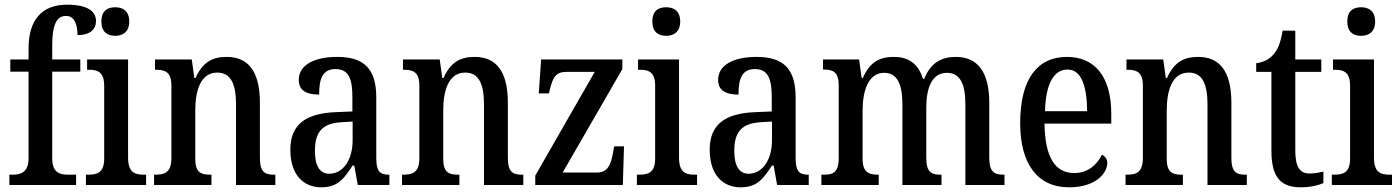

<svg xmlns="http://www.w3.org/2000/svg" viewBox="-20 -790 5978 820"><path d="M20 0H305V-44H270C235 -44 203 -53 203 -114V-484H323V-536H203V-595C203 -679 219 -722 262 -722C301 -722 311 -679 311 -640C365 -640 390 -665 390 -700C390 -738 360 -770 266 -770C158 -770 102 -704 102 -584V-536H24V-484H102V-114C102 -53 67 -44 35 -44H20Z M472 -637C505 -637 532 -654 532 -698C532 -743 505 -759 472 -759C438 -759 413 -743 413 -698C413 -654 438 -637 472 -637ZM347 0H604V-44H593C554 -44 527 -55 527 -117V-536H352V-492H361C399 -492 425 -481 425 -423V-113C425 -54 397 -44 358 -44H347Z M638 0H883V-44H878C840 -44 814 -52 814 -111V-318C814 -402 836 -480 908 -480C968 -480 988 -428 988 -343V0H1156V-44H1151C1113 -44 1090 -53 1090 -116V-351C1090 -487 1039 -547 948 -547C885 -547 845 -523 815 -457H810L799 -536H642V-492H647C684 -492 712 -483 712 -425V-115C712 -53 683 -44 644 -44H638Z M1352 10C1423 10 1449 -27 1486 -83H1493L1508 0H1643V-44H1640C1601 -44 1587 -60 1587 -116V-374C1587 -500 1531 -547 1420 -547C1325 -547 1256 -514 1256 -449C1256 -406 1285 -386 1343 -386C1343 -451 1356 -495 1413 -495C1473 -495 1485 -447 1485 -373V-314L1414 -311C1284 -306 1220 -257 1220 -151C1220 -41 1278 10 1352 10ZM1386 -48C1344 -48 1325 -85 1325 -145C1325 -223 1353 -263 1438 -268L1486 -271V-191C1486 -108 1446 -48 1386 -48Z M1697 0H1942V-44H1937C1899 -44 1873 -52 1873 -111V-318C1873 -402 1895 -480 1967 -480C2027 -480 2047 -428 2047 -343V0H2215V-44H2210C2172 -44 2149 -53 2149 -116V-351C2149 -487 2098 -547 2007 -547C1944 -547 1904 -523 1874 -457H1869L1858 -536H1701V-492H1706C1743 -492 1771 -483 1771 -425V-115C1771 -53 1742 -44 1703 -44H1697Z M2266 0H2640L2645 -165H2603L2598 -137C2588 -82 2573 -53 2529 -53H2383L2638 -495V-536H2291L2281 -391H2324L2328 -406C2341 -459 2353 -483 2399 -483H2520L2266 -40Z M2825 -637C2858 -637 2885 -654 2885 -698C2885 -743 2858 -759 2825 -759C2791 -759 2766 -743 2766 -698C2766 -654 2791 -637 2825 -637ZM2700 0H2957V-44H2946C2907 -44 2880 -55 2880 -117V-536H2705V-492H2714C2752 -492 2778 -481 2778 -423V-113C2778 -54 2750 -44 2711 -44H2700Z M3143 10C3214 10 3240 -27 3277 -83H3284L3299 0H3434V-44H3431C3392 -44 3378 -60 3378 -116V-374C3378 -500 3322 -547 3211 -547C3116 -547 3047 -514 3047 -449C3047 -406 3076 -386 3134 -386C3134 -451 3147 -495 3204 -495C3264 -495 3276 -447 3276 -373V-314L3205 -311C3075 -306 3011 -257 3011 -151C3011 -41 3069 10 3143 10ZM3177 -48C3135 -48 3116 -85 3116 -145C3116 -223 3144 -263 3229 -268L3277 -271V-191C3277 -108 3237 -48 3177 -48Z M3488 0H3733V-44H3730C3693 -44 3664 -52 3664 -111V-318C3664 -403 3689 -479 3756 -479C3813 -479 3834 -429 3834 -343V0H4001V-44H3997C3959 -44 3936 -53 3936 -116V-331C3936 -410 3958 -479 4024 -479C4082 -479 4103 -429 4103 -343V0H4270V-44H4267C4229 -44 4205 -53 4205 -116V-351C4205 -487 4152 -547 4062 -547C4002 -547 3955 -523 3927 -453H3922C3901 -522 3855 -547 3798 -547C3734 -547 3694 -523 3665 -457H3660L3649 -536H3495V-493H3498C3536 -493 3562 -484 3562 -425V-115C3562 -53 3537 -44 3499 -44H3488Z M4546 10C4659 10 4709 -50 4709 -94C4709 -112 4698 -124 4686 -129C4665 -87 4627 -51 4568 -51C4487 -51 4443 -116 4441 -262H4726V-305C4726 -463 4655 -547 4537 -547C4410 -547 4337 -452 4337 -264C4337 -90 4411 10 4546 10ZM4623 -315H4443C4446 -429 4479 -493 4539 -493C4599 -493 4622 -422 4623 -315Z M4787 0H5032V-44H5027C4989 -44 4963 -52 4963 -111V-318C4963 -402 4985 -480 5057 -480C5117 -480 5137 -428 5137 -343V0H5305V-44H5300C5262 -44 5239 -53 5239 -116V-351C5239 -487 5188 -547 5097 -547C5034 -547 4994 -523 4964 -457H4959L4948 -536H4791V-492H4796C4833 -492 4861 -483 4861 -425V-115C4861 -53 4832 -44 4793 -44H4787Z M5536 10C5579 10 5614 0 5632 -8V-57C5613 -53 5595 -49 5572 -49C5531 -49 5512 -78 5512 -147V-483H5623V-536H5512V-659H5458C5449 -607 5438 -580 5420 -559C5402 -537 5377 -524 5345 -520V-483H5410V-146C5410 -30 5452 10 5536 10Z M5793 -637C5826 -637 5853 -654 5853 -698C5853 -743 5826 -759 5793 -759C5759 -759 5734 -743 5734 -698C5734 -654 5759 -637 5793 -637ZM5668 0H5925V-44H5914C5875 -44 5848 -55 5848 -117V-536H5673V-492H5682C5720 -492 5746 -481 5746 -423V-113C5746 -54 5718 -44 5679 -44H5668Z"/></svg>

Font: Noto Serif Ethiopic Condensed Medium
Style: Regular
Weight: 500
Width: 3
Designer: Monotype Design Team
Foundry: Monotype Imaging Inc.
Version: Version 2.102